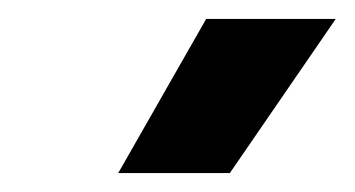

<svg xmlns="http://www.w3.org/2000/svg" viewBox="-20 -759 375 203"><path d="M223 -576 335 -739H198L105 -576Z"/></svg>

Font: Fixel Display 20240404
Style: Bold Italic
Weight: 700
Italic angle: -10°
Designer: AlfaBravo + MacPaw
Foundry: Kyrylo Tkachov, Marchela Mozhyna, Serhii Makarenko, Maria Weinstein, Zakhar Kryvoshyya
Version: Version 1.211;Glyphs 3.2 (3225)